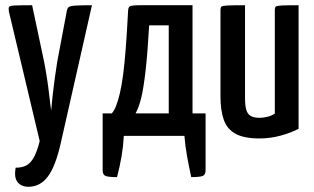

<svg xmlns="http://www.w3.org/2000/svg" viewBox="-20 -520 1203 735"><path d="M89 195Q62 195 47.5 177.5Q33 160 40 122Q64 122 80.5 113.5Q97 105 109.5 82.5Q122 60 132 20L14 -476Q12 -488 14.5 -493Q17 -498 36.5 -499Q56 -500 103 -500L149 -283Q155 -252 160 -219.5Q165 -187 168 -159Q171 -131 173.5 -114Q176 -97 176 -97Q176 -97 177.5 -114Q179 -131 182 -158.5Q185 -186 189.5 -219Q194 -252 199 -283L235 -474Q237 -487 242 -492Q247 -497 267 -498.5Q287 -500 332 -500L213 26Q193 116 163.5 155.5Q134 195 89 195Z M428 158Q395 158 384 153.5Q373 149 373 132V-86H408Q417 -96 424.5 -115Q432 -134 439 -163.5Q446 -193 451.5 -235.5Q457 -278 461.5 -336.5Q466 -395 470 -473Q470 -492 477.5 -496Q485 -500 518 -500H717V-86H767V132Q767 149 756 153.5Q745 158 712 158Q703 116 696 77.5Q689 39 686 0H454Q452 39 445.5 77.5Q439 116 428 158ZM499 -86H626V-423H551Q545 -317 537.5 -251Q530 -185 521 -147Q512 -109 499 -86Z M973 10Q914 10 881.5 -8Q849 -26 836.5 -62Q824 -98 824 -151V-482Q824 -491 827.5 -494.5Q831 -498 851 -499Q871 -500 918 -500V-144Q918 -117 922.5 -100.5Q927 -84 939 -76.5Q951 -69 974 -69Q986 -69 1002 -72.5Q1018 -76 1032 -85V-482Q1032 -491 1035.5 -494.5Q1039 -498 1058 -499Q1077 -500 1123 -500V-27Q1095 -12 1055 -1Q1015 10 973 10Z"/></svg>

Font: Yanone Kaffeesatz Medium
Style: Regular
Weight: 500
Designer: Yanone (Cyrillic: Daniel Pouzeot, Huerta Tipografica, and Cyreal)
Foundry: Yanone
Version: Version 2.003